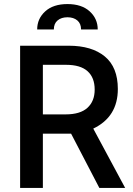

<svg xmlns="http://www.w3.org/2000/svg" viewBox="-20 -925 653 945"><path d="M79 -700H318Q432 -700 496 -647Q560 -594 560 -487Q560 -350 439 -292L596 0H469L330 -267H191V0H79ZM303 -362Q375 -362 410.5 -394.5Q446 -427 446 -484Q446 -543 411 -574.5Q376 -606 305 -606H191V-362ZM461 -780H379Q379 -809 360.5 -824.5Q342 -840 312 -840Q282 -840 263.5 -824.5Q245 -809 245 -780H163Q163 -833 202.5 -869Q242 -905 312 -905Q382 -905 421.5 -869Q461 -833 461 -780Z"/></svg>

Font: Cabin Medium
Style: Regular
Weight: 500
Designer: Pablo Impallari
Foundry: Pablo Impallari. http://www.impallari.com Igino Marini. http://www.ikern.com
Version: Version 2.001